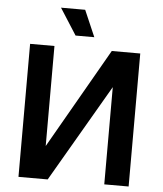

<svg xmlns="http://www.w3.org/2000/svg" viewBox="-60 -968 865 1021"><g transform="rotate(5 372.5 -458.0)"><path d="M665 0V-710H513L207 -176V-710H77V0H233L535 -519V0ZM314 -775 224 -916H353L414 -775Z"/></g></svg>

Font: Geist SemBd
Style: Regular
Weight: 400
Designer: Basement.studio, Andrés Briganti, Mateo Zaragoza
Foundry: Basement.studio, Vercel, Andrés Briganti, Guido Ferreyra, Mateo Zaragoza
Version: Version 1.401